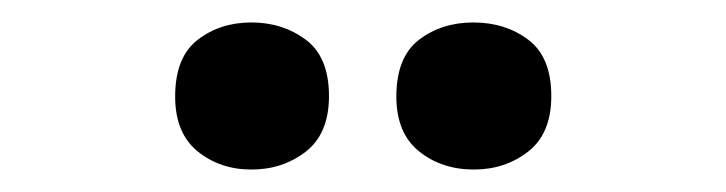

<svg xmlns="http://www.w3.org/2000/svg" viewBox="-20 -772 647 171"><path d="M136 -686Q136 -721 156 -736.5Q176 -752 203.9 -752Q231.8 -752 252.4 -736.6Q273 -721.2 273 -686.4Q273 -653 252.4 -637Q231.8 -621 203.9 -621Q176 -621 156 -637.2Q136 -653.5 136 -686ZM333 -686Q333 -721 353.1 -736.5Q373.3 -752 401.6 -752Q430 -752 450.5 -736.6Q471 -721.2 471 -686.4Q471 -653 450.4 -637Q429.9 -621 402 -621Q373.5 -621 353.2 -637.2Q333 -653.5 333 -686Z"/></svg>

Font: Noto Sans Bamum
Style: Regular
Weight: 400
Designer: Monotype Design Team
Foundry: Monotype Imaging Inc.
Version: Version 2.001